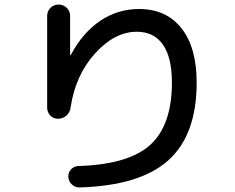

<svg xmlns="http://www.w3.org/2000/svg" viewBox="-20 -780 1040 849"><path d="M188.5 -304.7V-709Q188.5 -730.5 203.1 -745.1Q217.8 -759.8 238.8 -759.8Q259.8 -759.8 274.9 -745.6Q290 -731.4 290 -710V-538.1Q290 -536.1 291 -536.1Q293 -536.1 293 -537.1Q345.7 -635.7 423.3 -688Q501 -740.2 594.7 -740.2Q714.8 -740.2 782.2 -655.3Q849.6 -570.3 849.6 -415Q849.6 -183.6 724.6 -71.3Q599.6 41 332 48.8Q313.5 49.8 298.3 36.1Q283.2 22.5 282.2 2Q281.2 -16.6 293.9 -30.8Q306.6 -44.9 327.1 -45.9Q548.8 -52.7 644.5 -139.6Q740.2 -226.6 740.2 -415Q740.2 -526.4 700.2 -583Q660.2 -639.6 585 -639.6Q487.3 -639.6 400.4 -543.9Q313.5 -448.2 292 -303.7Q289.1 -282.2 273.4 -268.6Q257.8 -254.9 236.8 -254.9Q215.8 -254.9 202.1 -269.5Q188.5 -284.2 188.5 -304.7Z"/></svg>

Font: Rounded-X Mgen+ 1m medium
Style: Regular
Weight: 500
Designer: [Source Han Sans]
Ryoko NISHIZUKA  (kana & ideographs); Paul D. Hunt (Latin, Greek & Cyrillic); Wenlong ZHANG  (bopomofo
Version: Version 1.059.20150602